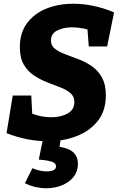

<svg xmlns="http://www.w3.org/2000/svg" viewBox="-20 -740 630 1025"><path d="M235 14Q126 14 15 -29L48 -230H147L152 -133Q202 -114 255 -114Q304 -114 340.5 -134Q377 -154 377 -195Q377 -225 356 -243Q335 -261 302 -273.5Q269 -286 232 -300.5Q195 -315 161.5 -337Q128 -359 107 -395Q86 -431 86 -489Q86 -565 124.5 -616.5Q163 -668 227.5 -694Q292 -720 370 -720Q479 -720 589 -674L552 -492H454L447 -583Q404 -594 364 -594Q318 -594 285 -577Q252 -560 252 -524Q252 -496 273.5 -479.5Q295 -463 328 -450.5Q361 -438 398.5 -424Q436 -410 469 -387.5Q502 -365 523.5 -327.5Q545 -290 545 -231Q545 -149 502.5 -95Q460 -41 389.5 -13.5Q319 14 235 14ZM227 265Q199 265 170 258.5Q141 252 113 238L153 158Q192 175 232 175Q252 175 265.5 168.5Q279 162 279 148Q279 129 250.5 121.5Q222 114 187 112L210 0H304L298 44Q348 51 372 74Q396 97 396 135Q396 175 373 204Q350 233 311.5 249Q273 265 227 265Z"/></svg>

Font: Bitter ExtraBold
Style: Italic
Weight: 800
Italic angle: -9°
Designer: Sol Matas, and Bitter project Authors
Foundry: Sol Matas
Version: Version 2.001